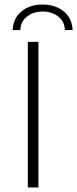

<svg xmlns="http://www.w3.org/2000/svg" viewBox="-20 -829 341 849"><path d="M103 -644H150V0H103ZM301 -696H267Q266 -733 238 -755.5Q210 -778 168.5 -778Q127 -778 99 -755.5Q71 -733 70 -696H36Q38 -748 75 -778.5Q112 -809 168.5 -809Q225 -809 262 -778.5Q299 -748 301 -696Z"/></svg>

Font: Montserrat Ace
Style: Light
Weight: 300
Designer: Julieta Ulanovsky
Foundry: Julieta Ulanovsky
Version: Version 1